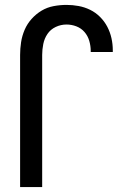

<svg xmlns="http://www.w3.org/2000/svg" viewBox="-20 -763 540 783"><path d="M62 0V-539Q62 -565 66 -591Q70 -617 80.5 -641.5Q91 -666 109 -686Q127 -706 149.5 -719.5Q172 -733 198.5 -738Q225 -743 251 -743Q276 -743 300.5 -738.5Q325 -734 347.5 -723Q370 -712 388 -694Q406 -676 417.5 -654Q429 -632 434.5 -607.5Q440 -583 440 -558V-551H350V-555Q350 -576 344 -596.5Q338 -617 324.5 -632.5Q311 -648 291.5 -655.5Q272 -663 251 -663Q228 -663 207 -653Q186 -643 173.5 -624.5Q161 -606 156.5 -583.5Q152 -561 152 -539V0Z"/></svg>

Font: Iosevka Medium
Style: Regular
Weight: 500
Monospace: yes
Designer: Belleve Invis
Foundry: Belleve Invis
Version: Version 32.5.0; ttfautohint (v1.8.4)